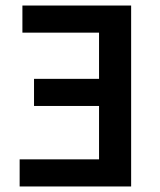

<svg xmlns="http://www.w3.org/2000/svg" viewBox="-20 -674 578 694"><path d="M51 -98V0H454V-654H61V-556H338V-389H103V-291H338V-98Z"/></svg>

Font: DAIFUKU Sans Semibold
Style: Regular
Weight: 600
Designer: Original font ‘Source Sans 3’ : Paul D. Hunt
Foundry: Daifuku
Version: Version 1.000